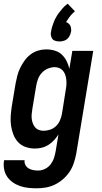

<svg xmlns="http://www.w3.org/2000/svg" viewBox="-33 -795 553 1038"><path d="M166 223Q142 223 119 220.5Q96 218 74.5 210.5Q53 203 35 190Q17 177 5 159Q-7 141 -11 118Q-15 95 -11 72V71H100Q98 85 104.5 97Q111 109 122 115.5Q133 122 146.5 124.5Q160 127 174 127Q192 127 210.5 118Q229 109 241 93Q253 77 259 58.5Q265 40 268 22L283 -68Q273 -52 259 -37Q245 -22 228.5 -11.5Q212 -1 193 3.5Q174 8 156 8Q129 8 105 -0.5Q81 -9 64.5 -27Q48 -45 39 -68.5Q30 -92 26.5 -117.5Q23 -143 25 -169.5Q27 -196 31 -222L51 -342Q55 -364 60.5 -385.5Q66 -407 76 -427.5Q86 -448 99.5 -467Q113 -486 132 -500.5Q151 -515 173 -521.5Q195 -528 216 -528Q240 -528 262.5 -521.5Q285 -515 301 -500Q317 -485 327 -465Q337 -445 342 -423L358 -520H471L379 37Q374 62 366 86.5Q358 111 343.5 133Q329 155 308.5 173Q288 191 264.5 202.5Q241 214 216 218.5Q191 223 166 223ZM202 -88Q220 -88 238 -94Q256 -100 270 -113.5Q284 -127 291.5 -145Q299 -163 302 -180L321 -300Q324 -315 325.5 -329.5Q327 -344 326 -358Q325 -372 321.5 -385Q318 -398 310 -409Q302 -420 289.5 -426Q277 -432 263 -432Q244 -432 224.5 -423.5Q205 -415 191.5 -399.5Q178 -384 171.5 -365Q165 -346 162 -327L142 -207Q140 -193 138.5 -179.5Q137 -166 138.5 -153Q140 -140 144.5 -128Q149 -116 157 -106.5Q165 -97 177 -92.5Q189 -88 202 -88ZM288 -571Q281 -571 275 -572Q269 -573 262.5 -575.5Q256 -578 252 -582.5Q248 -587 245.5 -593Q243 -599 242 -606.5Q241 -614 242 -618L243 -624Q245 -637 249 -650.5Q253 -664 258 -676.5Q263 -689 270 -701.5Q277 -714 285.5 -725.5Q294 -737 305 -749.5Q316 -762 324 -768L333 -775L372 -734Q365 -728 359 -722Q353 -716 348 -710Q343 -704 337.5 -696Q332 -688 329 -683L324 -675Q329 -674 333 -671.5Q337 -669 340.5 -665.5Q344 -662 346.5 -657.5Q349 -653 350 -648.5Q351 -644 351.5 -637.5Q352 -631 352 -628L351 -624Q350 -617 347.5 -610.5Q345 -604 341.5 -598Q338 -592 332.5 -586.5Q327 -581 321 -578Q315 -575 306.5 -573Q298 -571 294 -571Z"/></svg>

Font: Iosevka Custom
Style: Bold Italic
Weight: 700
Italic angle: -9°
Designer: Belleve Invis
Foundry: Belleve Invis
Version: Version 30.3.1; ttfautohint (v1.8.3)